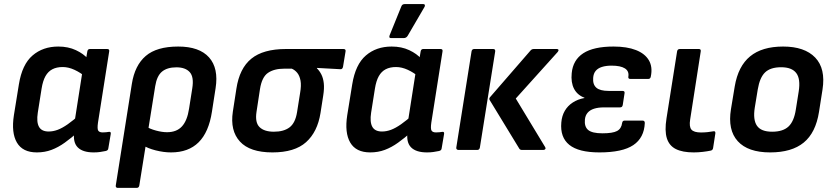

<svg xmlns="http://www.w3.org/2000/svg" viewBox="-20 -731 4063 936"><path d="M159.8 12Q90.4 12 62.4 -36Q34.4 -83.9 47.8 -169.6L72.1 -319.9Q87.8 -417 138.6 -460.5Q189.3 -504.1 264.4 -504.1Q312.7 -504.1 350.2 -486.4Q387.7 -468.7 408.7 -444.2L397.3 -355.9Q372.7 -376.9 343.1 -390.6Q313.6 -404.2 285.7 -404.2Q256.1 -404.2 235.4 -393.4Q214.6 -382.7 201.7 -359.8Q188.8 -336.9 182.8 -299.3L164.2 -181.6Q157.2 -136.1 170 -113Q182.7 -89.9 217.3 -89.9Q238.9 -89.9 261.2 -98.2Q283.4 -106.5 310.3 -125.3Q337.2 -144 371.4 -174.9L361.4 -88.3Q327.6 -58.4 295.8 -35.6Q264 -12.7 231.1 -0.4Q198.2 12 159.8 12ZM436.7 12Q383.3 12 359 -12.6Q334.6 -37.1 342 -88.8L345.3 -111.2L343.9 -139.1L384.3 -397.7L398 -434.8L405.7 -480.4Q406.7 -486.1 409.8 -489.1Q413 -492.1 418 -492.1H502.2Q514.6 -492.1 512.3 -480.4L457.6 -132.7Q453.3 -102.1 459.1 -93.8Q464.9 -85.5 480.2 -85.5Q489.2 -85.5 497.1 -86.3Q505.1 -87.2 511.1 -88.2Q522.1 -89.9 519.8 -77.2L508 -7.4Q507 2.9 494.3 5.3Q480.9 8 467.5 10Q454.1 12 436.7 12Z M553.8 185Q548.8 185 546.1 181.7Q543.4 178.3 544.4 173.3L622.8 -322.4Q637.1 -412.4 690.5 -458.2Q743.9 -504.1 848.7 -504.1Q951.8 -504.1 999.1 -451.2Q1046.3 -398.3 1031 -301L1013.3 -187Q998 -86.6 948.3 -37.3Q898.7 12 813.7 12Q778 12 738.7 2Q699.4 -8 676.7 -23.3L688.4 -116.4Q710.7 -102.4 740.4 -94.5Q770.1 -86.5 794.4 -86.5Q841.2 -86.5 867.1 -114.9Q893 -143.3 901.7 -201.4L917.3 -300.3Q926.3 -355.7 905 -379.3Q883.8 -402.8 840 -402.8Q795.5 -402.8 770.1 -382.1Q744.7 -361.3 736.7 -311.2L659.1 173.3Q657.1 185 646.1 185Z M1308.1 12Q1198 12 1149.6 -41.1Q1101.1 -94.1 1115.1 -186.6L1132.4 -298.5Q1147.4 -398 1205.4 -445Q1263.3 -492.1 1374.3 -492.1H1654.3Q1666.6 -492.1 1664.6 -480.4L1652.2 -405.3Q1651.2 -400.2 1648.2 -396.7Q1645.2 -393.2 1639.5 -393.6L1525 -399.9V-397.9Q1537.7 -385.6 1546.7 -367.8Q1555.7 -350 1558.5 -325Q1561.3 -300 1555.7 -265L1542.4 -179.9Q1527.7 -87.7 1472.1 -37.9Q1416.5 12 1308.1 12ZM1315.2 -88.9Q1363.7 -88.9 1391.8 -110.3Q1419.8 -131.8 1428.1 -184L1443 -277.8Q1449.4 -314.4 1445.1 -337.8Q1440.7 -361.3 1429.5 -375.4Q1418.2 -389.5 1402.6 -396.2H1365Q1316.5 -396.2 1286.6 -375.9Q1256.7 -355.6 1247.4 -296.7L1230.5 -185.7Q1222.5 -133.5 1245.4 -111.2Q1268.3 -88.9 1315.2 -88.9Z M1784.8 12Q1715.4 12 1687.4 -36Q1659.4 -83.9 1672.8 -169.6L1697.1 -319.9Q1712.8 -417 1763.6 -460.5Q1814.3 -504.1 1889.4 -504.1Q1937.7 -504.1 1975.2 -486.4Q2012.7 -468.7 2033.7 -444.2L2022.3 -355.9Q1997.7 -376.9 1968.1 -390.6Q1938.6 -404.2 1910.7 -404.2Q1881.1 -404.2 1860.4 -393.4Q1839.6 -382.7 1826.7 -359.8Q1813.8 -336.9 1807.8 -299.3L1789.2 -181.6Q1782.2 -136.1 1795 -113Q1807.7 -89.9 1842.3 -89.9Q1863.9 -89.9 1886.2 -98.2Q1908.4 -106.5 1935.3 -125.3Q1962.2 -144 1996.4 -174.9L1986.4 -88.3Q1952.6 -58.4 1920.8 -35.6Q1889 -12.7 1856.1 -0.4Q1823.2 12 1784.8 12ZM2061.7 12Q2008.3 12 1984 -12.6Q1959.6 -37.1 1967 -88.8L1970.3 -111.2L1968.9 -139.1L2009.3 -397.7L2023 -434.8L2030.7 -480.4Q2031.7 -486.1 2034.8 -489.1Q2038 -492.1 2043 -492.1H2127.2Q2139.6 -492.1 2137.3 -480.4L2082.6 -132.7Q2078.3 -102.1 2084.1 -93.8Q2089.9 -85.5 2105.2 -85.5Q2114.2 -85.5 2122.1 -86.3Q2130.1 -87.2 2136.1 -88.2Q2147.1 -89.9 2144.8 -77.2L2133 -7.4Q2132 2.9 2119.3 5.3Q2105.9 8 2092.5 10Q2079.1 12 2061.7 12ZM1885.6 -545.3Q1879.6 -545.3 1878.4 -549.5Q1877.2 -553.7 1879.6 -559.4L1936.4 -699.6Q1939.1 -706.7 1943.7 -709Q1948.4 -711.3 1955.1 -711.3H2042.7Q2049.4 -711.3 2051.1 -706.7Q2052.7 -702 2049 -696.3L1967.7 -557Q1961 -545.3 1947.7 -545.3Z M2524.6 0Q2514.9 0 2511.2 -7L2366.8 -243.9Q2363.4 -250.3 2368.4 -256.7L2566.6 -485.1Q2572.6 -492.1 2582.6 -492.1H2694.6Q2701.3 -492.1 2702.4 -487.7Q2703.6 -483.4 2698.6 -477.4L2494.4 -250.7L2637.6 -14Q2641.2 -8.4 2638.2 -4.2Q2635.2 0 2629.2 0ZM2214.5 0Q2209.8 0 2206.6 -3.3Q2203.4 -6.7 2204.4 -11.7L2278.8 -480.4Q2280.8 -492.1 2291.8 -492.1H2384.1Q2395.4 -492.1 2394.1 -480.4L2319.4 -11.7Q2317.1 0 2306.7 0Z M2902.1 12Q2801 12 2755.4 -24.8Q2709.9 -61.6 2716.4 -133.9Q2719.1 -166.2 2733.3 -190.6Q2747.4 -215 2772.1 -231.2Q2796.8 -247.4 2828.9 -253.1L2829.2 -254.7Q2794.6 -267.4 2778.5 -298.2Q2762.5 -329 2767.1 -374.2Q2773.1 -438.6 2823.5 -471.4Q2873.9 -504.1 2971.1 -504.1Q3036.6 -504.1 3080.3 -486.9Q3124.1 -469.7 3143.2 -437.2Q3162.4 -404.6 3152.7 -357.9Q3150.7 -346.2 3140.6 -346.2H3052.9Q3041.2 -346.2 3043.2 -357.6Q3047.5 -384.1 3026.3 -397.6Q3005 -411 2961.5 -411Q2934.2 -411 2914.4 -404.7Q2894.6 -398.4 2883.9 -385.4Q2873.1 -372.4 2871.7 -351.5Q2869.1 -319.6 2886.9 -303.7Q2904.6 -287.8 2947.7 -287.8H3014.6Q3027 -287.8 3024.6 -276.1L3015.9 -219.2Q3013.9 -207.5 3002.9 -207.5H2924Q2896.4 -207.5 2876.2 -201.1Q2855.9 -194.6 2844.7 -181.4Q2833.4 -168.3 2831.4 -148.4Q2828.1 -113.2 2847.5 -97.2Q2867 -81.1 2916.8 -81.1Q2967.1 -81.1 2988.1 -92.4Q3009.2 -103.6 3012.9 -131.5Q3014.6 -143.2 3025.3 -143.2H3112Q3123.4 -143.2 3123.4 -131.5Q3120.4 -59.3 3067.5 -23.7Q3014.6 12 2902.1 12Z M3361.9 12Q3307.2 12 3274.7 -4.4Q3242.2 -20.7 3230.8 -57.3Q3219.5 -93.9 3229.2 -154.1L3280.8 -480.4Q3282.8 -492.1 3294.5 -492.1H3386.7Q3398.1 -492.1 3396.1 -480.4L3344.5 -148.4Q3338.8 -112.8 3350.9 -99Q3363.1 -85.2 3397 -85.2Q3412.7 -85.2 3428.8 -86.8Q3445 -88.5 3457.6 -90.9Q3469 -93.2 3467.3 -80.2L3456.3 -9.1Q3454.6 1.3 3444.6 3.3Q3429.2 6.6 3406.6 9.3Q3384 12 3361.9 12Z M3734.5 12Q3626.3 12 3576.6 -42.7Q3526.8 -97.4 3543.5 -199.1L3561.8 -309.6Q3578.4 -408.3 3636.7 -456.2Q3694.9 -504.1 3797.7 -504.1Q3902.6 -504.1 3954.1 -450.4Q4005.7 -396.6 3989.7 -294.3L3972.7 -185.8Q3956.7 -83.8 3898.1 -35.9Q3839.6 12 3734.5 12ZM3744.2 -88.9Q3796.7 -88.9 3823.7 -114Q3850.8 -139 3859.7 -197.2L3873.7 -285.3Q3883.3 -346.4 3861.8 -374.8Q3840.2 -403.2 3788.3 -403.2Q3735.9 -403.2 3709.8 -378.1Q3683.7 -353 3674.1 -295.2L3659.5 -206.1Q3650.2 -147.3 3670.1 -118.1Q3690 -88.9 3744.2 -88.9Z"/></svg>

Font: Sofia Sans Hairline
Style: Italic
Weight: 1
Italic angle: -9°
Designer: Botio Nikoltchev, Ani Petrova
Foundry: lettersoup
Version: Version 4.102